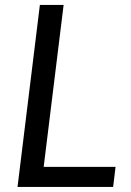

<svg xmlns="http://www.w3.org/2000/svg" viewBox="-20 -736 516 756"><path d="M435 -79 425.5 0H49L137 -716.5H230.5L152 -79Z"/></svg>

Font: Lato 2
Style: Italic
Weight: 400
Italic angle: -7°
Designer: Lukasz Dziedzic with Adam Twardoch and Botio Nikoltchev
Foundry: tyPoland Lukasz Dziedzic
Version: Version 2.015; 2015-08-06; http://www.latofonts.com/